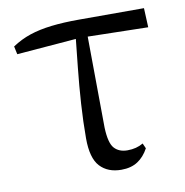

<svg xmlns="http://www.w3.org/2000/svg" viewBox="-66 -580 635 658"><g transform="rotate(-10 252.0 -251.0)"><path d="M22 -437 16 -465Q46 -485 79 -496Q112 -507 154 -512Q196 -517 251 -517H477L480 -450L245 -455ZM305 15Q258 15 231 -14Q204 -43 204 -112Q204 -170 208 -232Q212 -294 218.5 -355.5Q225 -417 231 -475H270L273 -137Q275 -83 291.5 -65Q308 -47 337 -47Q353 -47 366.5 -50.5Q380 -54 392 -61L400 -43Q385 -15 362 0Q339 15 305 15Z"/></g></svg>

Font: Noto Serif JP
Style: Regular
Weight: 400
Designer: Ryoko NISHIZUKA  (kana & ideographs); Frank Grießhammer (Latin, Greek & Cyrillic); Wenlong ZHANG  (bopomofo); Sandoll Co
Foundry: Adobe
Version: Version 2.003-H1;hotconv 1.1.1;makeotfexe 2.6.0